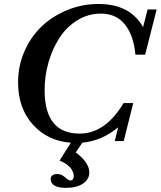

<svg xmlns="http://www.w3.org/2000/svg" viewBox="-20 -698 798 954"><path d="M308.1 235.4Q231.9 235.4 231.9 190.4Q231.9 179.7 240.7 173.1Q249.5 166.5 264.2 166.5Q284.7 166.5 302.7 182.6Q321.3 199.2 330.1 199.2Q336.4 199.2 341.6 193.4Q346.7 187.5 346.7 176.8Q346.7 170.9 344.7 163.8Q342.8 156.7 336.7 145.3Q330.6 133.8 314.9 121.6Q299.3 109.4 275.9 100.1L332 11.2Q216.3 2.4 143.1 -79.1Q69.8 -160.6 69.8 -289.1Q69.8 -371.6 102.1 -444.3Q134.3 -517.1 188.5 -568.1Q242.7 -619.1 315.9 -648.7Q389.2 -678.2 469.2 -678.2Q626.5 -678.2 690.9 -563L713.4 -650.9H758.3L701.2 -426.3H652.8Q644.5 -521 601.3 -575.7Q558.1 -630.4 481.4 -630.4Q418.5 -630.4 365 -597.7Q311.5 -564.9 276.4 -511.2Q241.2 -457.5 221.4 -389.6Q201.7 -321.8 201.7 -250Q201.7 -34.2 375.5 -34.2Q503.4 -34.2 594.2 -186H642.1L594.7 2.9H550.3L566.9 -65.4Q487.3 1.5 388.7 11.2L356.4 59.6Q423.8 109.4 423.8 159.2Q423.8 192.9 392.6 214.1Q361.3 235.4 308.1 235.4Z"/></svg>

Font: Elstob 6pt SemiBold
Style: Italic
Weight: 600
Italic angle: -20°
Designer: Peter S. Baker
Version: Version 1.015